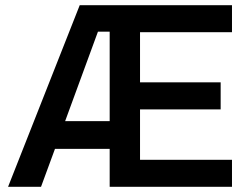

<svg xmlns="http://www.w3.org/2000/svg" viewBox="-20 -717 957 737"><path d="M11 0 286 -697H870.5V-593.5H517.5V-401H827V-297H517.5V-103.5H870.5V0H401V-145.5H191L137.5 0ZM230 -252H401V-595.5H356Z"/></svg>

Font: HK Grotesk SemiBold
Style: Regular
Weight: 600
Designer: Alfredo Marco Pradil
Foundry: Hanken Design Co.
Version: Version 3.001;FEAKit 1.0